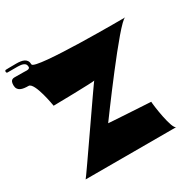

<svg xmlns="http://www.w3.org/2000/svg" viewBox="-214 -804 1083 1092"><g transform="rotate(-30 327.0 -258.0)"><path d="M699 -560C717 -560 103 -555 103 -595C103 -634 70 -642 30 -642C-10 -642 -38 -641 -38 -641C-42 -641 -45 -637 -45 -632C-45 -627 -42 -623 -38 -623H30C58 -623 82 -616 82 -595C82 -595 88 -578 63 -578C63 -578 35 -579 -5 -579C-23 -579 -45 -583 -45 -543C-45 -504 -12 -497 28 -497C68 -497 95 -328 95 -328C99 -328 367 -332 367 -337C367 -342 47 126 43 126H639C611 126 587 -49 587 -70C587 -70 289 -87 314 -87C314 -87 659 -560 699 -560Z"/></g></svg>

Font: PlasticEraser
Style: Regular
Weight: 400
Foundry: Cannot Into Space Fonts
Version: Version 0.43